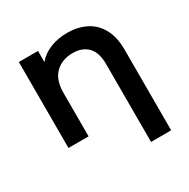

<svg xmlns="http://www.w3.org/2000/svg" viewBox="-165 -689 1015 1033"><g transform="rotate(-30 342.5 -173.0)"><path d="M483 194V-290Q483 -361 449.5 -396Q416 -431 356 -431Q289 -431 248 -390.5Q207 -350 207 -270V0H82V-534H201V-465Q232 -502 279.5 -521Q327 -540 385 -540Q449 -540 499.5 -515Q550 -490 579 -438Q608 -386 608 -306V194Z"/></g></svg>

Font: Montserrat SemiBold
Style: Regular
Weight: 600
Designer: Julieta Ulanovsky
Foundry: Julieta Ulanovsky
Version: Version 9.000; ttfautohint (v1.8.4.7-5d5b)